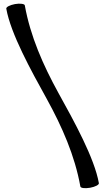

<svg xmlns="http://www.w3.org/2000/svg" viewBox="-20 -838 586 1037"><path d="M14 -791C38 -656 146 -460 233 -303C315 -154 384 2 414 169C415 178 439 181 467 176C494 171 516 160 514 151C490 16 382 -180 295 -337C213 -486 144 -642 114 -809C113 -817 89 -821 61 -816C34 -811 12 -800 14 -791Z"/></svg>

Font: Nupuram Condensed Medium
Style: Regular
Weight: 500
Width: 3
Designer: Santhosh Thottingal (santhosh.thottingal@gmail.com)
Foundry: SMC
Version: Version 1.000